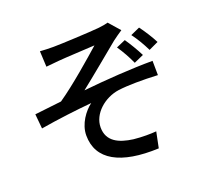

<svg xmlns="http://www.w3.org/2000/svg" viewBox="-137 -950 1274 1172"><g transform="rotate(-20 500.0 -363.5)"><path d="M224 -755 229 -653C255 -656 286 -659 312 -661C354 -665 506 -672 549 -675C486 -619 340 -491 240 -423C189 -417 120 -409 66 -403L75 -308C187 -327 311 -342 410 -351C366 -318 314 -250 314 -175C314 -16 453 61 703 50L724 -53C687 -50 634 -49 577 -55C486 -67 413 -100 413 -191C413 -280 501 -355 595 -368C656 -376 754 -377 851 -372L850 -465C716 -465 542 -453 398 -438C473 -497 598 -601 671 -661C688 -674 718 -695 735 -706L672 -778C659 -774 638 -770 611 -767C552 -761 354 -752 311 -752C279 -752 252 -753 224 -755ZM734 -642 674 -616C702 -575 724 -535 744 -491L807 -519C786 -561 758 -607 734 -642ZM842 -684 782 -657C810 -620 835 -577 856 -534L918 -563C898 -603 866 -652 842 -684Z"/></g></svg>

Font: Noto Sans JP Medium
Style: Regular
Weight: 500
Designer: Ryoko NISHIZUKA 西塚涼子 (kana, bopomofo & ideographs); Paul D. Hunt (Latin, Greek & Cyrillic); Sandoll Communications 산돌커뮤니
Foundry: Adobe
Version: Version 2.004;hotconv 1.0.118;makeotfexe 2.5.65603